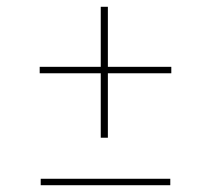

<svg xmlns="http://www.w3.org/2000/svg" viewBox="-20 -547 622 566"><path d="M277 -141V-331H97V-350H277V-527H298V-350H485V-331H298V-141ZM100 -1V-20H482V-1Z"/></svg>

Font: Literata 72pt Medium
Style: Regular
Weight: 500
Designer: Latin by Veronika Burian and Jose Scaglione. Greek by Irene Vlachou. Cyrillic by Vera Evstafieva.
Foundry: TypeTogether
Version: Version 3.002